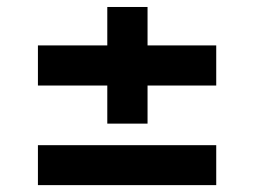

<svg xmlns="http://www.w3.org/2000/svg" viewBox="-20 -577 743 561"><path d="M90.8 -444.3H293.5V-556.6H411.1V-444.3H611.8V-327.1H411.1V-215.8H293.5V-327.1H90.8ZM90.8 -152.8H611.8V-36.1H90.8Z"/></svg>

Font: Black Ops One [rus by aLiNcE]
Style: Regular
Weight: 400
Designer: James Grieshaber
Foundry: James Grieshaber
Version: Version 1.002;May 25, 2024;FontCreator 13.0.0.2680 64-bit